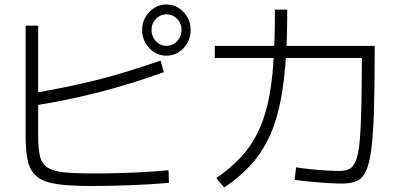

<svg xmlns="http://www.w3.org/2000/svg" viewBox="-20 -859 1800 866"><path d="M95.6 -244.4V-743.3H152.2V-243.3Q152.2 -187.8 160.6 -153.9Q168.9 -120 194.4 -103.3Q220 -86.7 270 -81.7Q320 -76.7 405.6 -76.7Q461.1 -76.7 520.6 -78.3Q580 -80 636.7 -83.3Q693.3 -86.7 740 -91.1L742.2 -34.4Q705.6 -31.1 662.8 -28.3Q620 -25.6 573.3 -23.9Q526.7 -22.2 481.1 -21.1Q435.6 -20 394.4 -20Q298.9 -20 239.4 -28.3Q180 -36.7 148.9 -60.6Q117.8 -84.4 106.7 -128.3Q95.6 -172.2 95.6 -244.4ZM131.1 -438.9Q206.7 -452.2 277.2 -466.7Q347.8 -481.1 417.2 -498.3Q486.7 -515.6 557.8 -537.8Q628.9 -560 704.4 -585.6L718.9 -533.3Q570 -480 430 -443.9Q290 -407.8 137.8 -383.3ZM621.1 -723.3Q621.1 -756.7 636.1 -782.2Q651.1 -807.8 675.6 -823.3Q700 -838.9 730 -838.9Q761.1 -838.9 785.6 -823.3Q810 -807.8 825 -782.2Q840 -756.7 840 -723.3Q840 -691.1 825 -665Q810 -638.9 785.6 -623.3Q761.1 -607.8 730 -607.8Q700 -607.8 675.6 -623.3Q651.1 -638.9 636.1 -665Q621.1 -691.1 621.1 -723.3ZM798.9 -723.3Q798.9 -753.3 778.9 -773.9Q758.9 -794.4 730 -794.4Q703.3 -794.4 683.3 -773.9Q663.3 -753.3 663.3 -723.3Q663.3 -694.4 683.3 -673.3Q703.3 -652.2 730 -652.2Q758.9 -652.2 778.9 -673.3Q798.9 -694.4 798.9 -723.3Z M1308.9 -47.8 1315.6 -104.4Q1341.1 -100 1378.3 -96.1Q1415.6 -92.2 1451.1 -90Q1486.7 -87.8 1510 -87.8Q1537.8 -87.8 1555.6 -96.7Q1573.3 -105.6 1585 -133.9Q1596.7 -162.2 1602.2 -221.1Q1607.8 -280 1610 -378.9Q1612.2 -477.8 1612.2 -628.9L1641.1 -597.8H948.9V-652.2H1670V-624.4Q1670 -465.6 1666.7 -359.4Q1663.3 -253.3 1655 -187.8Q1646.7 -122.2 1631.1 -88.3Q1615.6 -54.4 1589.4 -42.8Q1563.3 -31.1 1524.4 -31.1Q1496.7 -31.1 1458.9 -33.3Q1421.1 -35.6 1381.1 -39.4Q1341.1 -43.3 1308.9 -47.8ZM955.6 -55.6Q1017.8 -98.9 1062.8 -146.1Q1107.8 -193.3 1138.9 -253.9Q1170 -314.4 1187.8 -392.2Q1205.6 -470 1212.8 -573.3Q1220 -676.7 1220 -815.6H1275.6Q1275.6 -673.3 1266.7 -563.9Q1257.8 -454.4 1238.3 -371.1Q1218.9 -287.8 1186.1 -223.9Q1153.3 -160 1105.6 -108.9Q1057.8 -57.8 991.1 -13.3Z"/></svg>

Font: Paperlogy 3 Light
Style: Regular
Weight: 300
Designer: redesigned by Lee Juim, glyphs from Gmarket Sans & Montserrat
Foundry: PT&
Version: Version 1.001